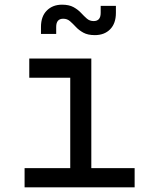

<svg xmlns="http://www.w3.org/2000/svg" viewBox="-20 -800 640 820"><path d="M85 0V-82H280V-468H105V-550H370V-82H555V0ZM385 -650Q355 -650 336 -660.5Q317 -671 304 -685Q291 -699 279 -709.5Q267 -720 250 -720Q220 -720 220 -685V-655H155V-685Q155 -730 180 -755Q205 -780 245 -780Q275 -780 294 -769.5Q313 -759 326 -745Q339 -731 351 -720.5Q363 -710 380 -710Q410 -710 410 -745V-775H475V-745Q475 -700 450.5 -675Q426 -650 385 -650Z"/></svg>

Font: JetBrainsMono NF
Style: Regular
Weight: 400
Designer: Philipp Nurullin, Konstantin Bulenkov
Foundry: JetBrains
Version: Version 2.251; ttfautohint (v1.8.3);Nerd Fonts 2.2.2